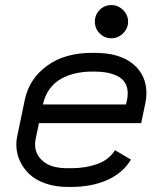

<svg xmlns="http://www.w3.org/2000/svg" viewBox="-20 -719 640 751"><path d="M472.7 -310.5 477.1 -329.1Q479.5 -340.8 479.5 -354.5Q479.5 -378.4 468.5 -395.8Q457.5 -413.1 438.2 -422.1Q418.9 -431.2 397.7 -435.1Q376.5 -439 351.1 -439H338.9Q306.2 -439 276.6 -432.4Q247.1 -425.8 220.2 -411.4Q193.4 -397 174.3 -371.1Q155.3 -345.2 147.9 -310.5ZM132.3 -237.3 118.7 -171.9Q117.2 -165.5 117.2 -153.3Q117.2 -115.2 148.7 -88.1Q180.2 -61 245.1 -61H257.3Q315.9 -61 362.1 -78.1Q408.2 -95.2 429.7 -131.8L492.2 -94.7Q461.4 -43 400.6 -15.4Q339.8 12.2 257.3 12.2H245.1Q196.8 12.2 157.7 -1.5Q118.7 -15.1 94.2 -38.6Q69.8 -62 56.9 -91.3Q43.9 -120.6 43.9 -153.3Q43.9 -171.4 47.4 -186.5L77.1 -329.1Q94.2 -410.6 163.6 -461.4Q232.9 -512.2 338.9 -512.2H351.1Q447.3 -512.2 500 -469Q552.7 -425.8 552.7 -354.5Q552.7 -335 548.3 -314.5L532.2 -237.3ZM415.5 -699.2Q441.9 -699.2 461.4 -679.9Q481 -660.6 481 -634.3Q481 -607.9 461.4 -588.6Q441.9 -569.3 415.5 -569.3Q388.7 -569.3 369.9 -588.4Q351.1 -607.4 351.1 -634.3Q351.1 -661.1 369.9 -680.2Q388.7 -699.2 415.5 -699.2Z"/></svg>

Font: Anka/Coder
Style: Italic
Weight: 400
Italic angle: -12°
Monospace: yes
Version: Version 001.100